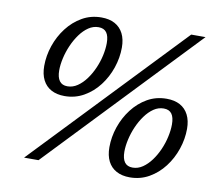

<svg xmlns="http://www.w3.org/2000/svg" viewBox="-78 -789 999 884"><g transform="rotate(10 422.0 -347.0)"><path d="M88 0 747.5 -691.5H814.5L155.5 0ZM227 -358Q252 -358 274 -373Q296 -388 314 -412.5Q332 -437 345 -466.8Q358 -496.5 364.8 -527.5Q371.5 -558.5 371.5 -585Q371.5 -618 359.5 -634.5Q347.5 -651 322 -651Q297 -651 275.2 -636.2Q253.5 -621.5 235.5 -596.8Q217.5 -572 204.5 -542.2Q191.5 -512.5 184.5 -481.5Q177.5 -450.5 177.5 -424Q177.5 -391.5 189.8 -374.8Q202 -358 227 -358ZM327.5 -697.5Q364.5 -697.5 390.2 -683.5Q416 -669.5 429.8 -642.5Q443.5 -615.5 443.5 -577Q443.5 -529.5 427.5 -482.2Q411.5 -435 382 -396.5Q352.5 -358 311.8 -334.8Q271 -311.5 222 -311.5Q185.5 -311.5 159.5 -325.5Q133.5 -339.5 119.8 -366.5Q106 -393.5 106 -432Q106 -480 122 -527Q138 -574 167.5 -612.5Q197 -651 237.5 -674.2Q278 -697.5 327.5 -697.5ZM587.5 -41.5Q612.5 -41.5 634.5 -56.5Q656.5 -71.5 674.5 -96Q692.5 -120.5 705.5 -150.2Q718.5 -180 725.2 -211Q732 -242 732 -268.5Q732 -301.5 720 -318Q708 -334.5 682.5 -334.5Q657.5 -334.5 635.8 -319.8Q614 -305 596 -280.2Q578 -255.5 565 -225.8Q552 -196 545 -165Q538 -134 538 -107.5Q538 -75 550.2 -58.2Q562.5 -41.5 587.5 -41.5ZM688 -381Q725 -381 750.8 -367Q776.5 -353 790.2 -326Q804 -299 804 -260.5Q804 -213 788 -165.8Q772 -118.5 742.5 -80Q713 -41.5 672.2 -18.2Q631.5 5 582.5 5Q546 5 520 -9Q494 -23 480.2 -50Q466.5 -77 466.5 -115.5Q466.5 -163.5 482.5 -210.5Q498.5 -257.5 528 -296Q557.5 -334.5 598 -357.8Q638.5 -381 688 -381Z"/></g></svg>

Font: Newsreader 11pt
Style: Italic
Weight: 400
Italic angle: -17°
Version: Version 1.003